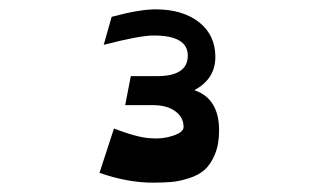

<svg xmlns="http://www.w3.org/2000/svg" viewBox="-20 -832 680 411"><path d="M396 -639Q449 -621 449 -553Q449 -523 440 -501.5Q431 -480 418 -468.5Q405 -457 384.5 -450.5Q364 -444 347.5 -442.5Q331 -441 307 -441Q253 -441 193 -462L224 -557Q275 -537 304 -536Q328 -534 350.5 -541.5Q373 -549 373 -560Q373 -581 355 -594Q337 -607 307 -607H248L260 -669H316Q382 -669 382 -713Q382 -756 309 -756Q279 -756 202 -736L219 -796Q279 -812 313 -812Q371 -812 406 -784.5Q441 -757 441 -710Q441 -663 396 -639Z"/></svg>

Font: OpenDyslexic
Style: Bold
Weight: 800
Designer: Abbie Gonzalez
Version: Version 0.920;hotconv 1.0.109;makeotfexe 2.5.65596